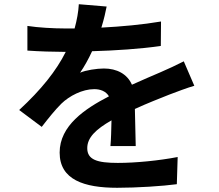

<svg xmlns="http://www.w3.org/2000/svg" viewBox="-20 -833 1040 911"><path d="M486 -802 354 -813C352 -777 345 -738 334 -698C318 -698 301 -698 286 -698C235 -698 161 -702 110 -710V-593C165 -589 238 -587 279 -587C283 -587 287 -587 292 -587C247 -497 176 -408 71 -311L178 -231C212 -275 241 -311 271 -341C309 -378 371 -410 427 -410C455 -410 482 -401 497 -376C383 -317 263 -237 263 -109C263 20 379 58 536 58C630 58 753 50 819 41L823 -88C735 -71 624 -60 539 -60C441 -60 394 -75 394 -130C394 -180 434 -219 509 -262C508 -218 507 -170 504 -140H624C623 -186 621 -260 620 -316C681 -344 738 -366 783 -384C817 -397 870 -417 902 -426L852 -542C815 -523 780 -507 741 -490C700 -472 658 -455 606 -431C584 -482 534 -508 473 -508C440 -508 386 -500 360 -488C380 -517 400 -553 417 -590C525 -593 648 -601 743 -615L744 -731C656 -716 556 -707 461 -702C474 -744 481 -777 486 -802Z"/></svg>

Font: Noto Sans HK
Style: Bold
Weight: 700
Designer: Ryoko NISHIZUKA 西塚涼子 (kana, bopomofo & ideographs); Paul D. Hunt (Latin, Greek & Cyrillic); Sandoll Communications 산돌커뮤니
Foundry: Adobe
Version: Version 2.002;hotconv 1.0.116;makeotfexe 2.5.65601